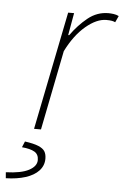

<svg xmlns="http://www.w3.org/2000/svg" viewBox="-105 -528 501 773"><g transform="rotate(5 145.0 -141.0)"><path d="M44 0 140 -478H164L148 -388H152Q182 -430 219 -460Q256 -490 302 -490Q311 -490 322.5 -488.5Q334 -487 344 -482L332 -456Q326 -459 318 -460.5Q310 -462 296 -462Q257 -462 213 -425Q169 -388 136 -322L72 0ZM-52 208 -54 184Q8 182 39 165.5Q70 149 70 124Q70 101 53 91Q36 81 2 78L12 54Q48 59 67 67Q86 75 93 86.5Q100 98 100 116Q100 144 81 164.5Q62 185 27.5 196Q-7 207 -52 208Z"/></g></svg>

Font: Source Sans 3 VF
Style: Italic
Weight: 200
Italic angle: -11°
Designer: Paul D. Hunt
Foundry: Adobe Systems Incorporated
Version: Version 3.042;hotconv 1.0.118;makeotfexe 2.5.65603